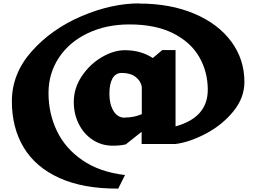

<svg xmlns="http://www.w3.org/2000/svg" viewBox="-20 -848 1511 1132"><path d="M1421 -365Q1421 -271 1355.5 -191Q1290 -111 1194.5 -60.5Q1099 -10 1015 1H815V-71L722 3Q690 11 645 11Q579 11 526.5 -23.5Q474 -58 444.5 -117Q415 -176 415 -247Q415 -328 462 -398.5Q509 -469 579.5 -510.5Q650 -552 716 -552Q810 -552 881 -506L937 -553H1015V-103Q1205 -155 1205 -319Q1205 -424 1155 -511.5Q1105 -599 1001 -651.5Q897 -704 743 -704Q606 -704 497 -652Q388 -600 327 -507.5Q266 -415 266 -299Q266 -180 315 -77Q364 26 465 96Q566 166 717 184L677 264Q471 265 330.5 201.5Q190 138 120 22Q50 -94 50 -251Q50 -414 167.5 -546Q285 -678 461.5 -753Q638 -828 801 -828V-827Q984 -827 1125 -767.5Q1266 -708 1343.5 -603Q1421 -498 1421 -365ZM816 -175V-336Q810 -371 779.5 -394.5Q749 -418 698 -418Q662 -418 643.5 -386Q625 -354 625 -295Q625 -234 649 -194Q673 -154 716 -154L717 -155Q770 -155 816 -175Z"/></svg>

Font: Inknut Antiqua Black
Style: Regular
Weight: 900
Designer: Claus Eggers Sørensen
Foundry: Claus Eggers Sørensen
Version: Version 1.003; ttfautohint (v1.8.2) -l 8 -r 50 -G 200 -x 14 